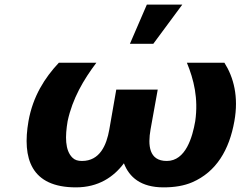

<svg xmlns="http://www.w3.org/2000/svg" viewBox="-20 -799 1044 829"><path d="M103 -276C75 -115 114 10 308 10C405 10 471 -35 515 -94C538 -34 588 10 686 10C734 10 775 3 810 -12C914 -57 970 -152 992 -276C1011 -381 989 -465 949 -528H787C817 -455 837 -374 823 -276C811 -207 782 -104 700 -104C623 -104 618 -172 630 -240L661 -412H482L452 -240C440 -172 411 -104 334 -104C316 -104 303 -108 293 -118C260 -150 261 -211 272 -276C293 -374 341 -455 396 -528H234C173 -463 122 -383 103 -276ZM614 -779 541 -610H642L767 -779Z"/></svg>

Font: Asimov
Style: XWidIt
Weight: 500
Designer: Google
Version: Version 2.000980; 2014